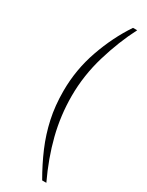

<svg xmlns="http://www.w3.org/2000/svg" viewBox="-230 -816 732 956"><g transform="rotate(30 136.0 -338.0)"><path d="M247 -780Q197 -683.5 162.5 -567.8Q128 -452 128 -334Q128 -222.5 155.2 -114.8Q182.5 -7 235 104H211Q170.5 34 141.2 -34.8Q112 -103.5 96 -177Q80 -250.5 80 -335Q80 -458 120.5 -573Q161 -688 223 -780Z"/></g></svg>

Font: Public Sans Thin
Style: Regular
Weight: 100
Designer: The Public Sans project authors (U.S. Web Design System). Libre Franklin designed by Pablo Impallari and Rodrigo Fuenzal
Version: Version 1.008